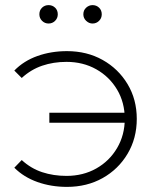

<svg xmlns="http://www.w3.org/2000/svg" viewBox="-20 -726 608 751"><path d="M173 -246V-285H484V-246ZM242 -526Q320 -526 381.5 -491.5Q443 -457 479 -397Q515 -337 515 -261Q515 -185 479 -124.5Q443 -64 381.5 -29.5Q320 5 242 5Q180 5 126.5 -14Q73 -33 36 -70L65 -100Q101 -67 145 -52.5Q189 -38 240 -38Q305 -38 356.5 -67Q408 -96 438 -147Q468 -198 468 -261Q468 -325 438 -375.5Q408 -426 356.5 -455Q305 -484 240 -484Q189 -484 145 -469Q101 -454 65 -421L36 -450Q73 -488 126.5 -507Q180 -526 242 -526ZM342 -634Q328 -634 317 -644.5Q306 -655 306 -670Q306 -686 317 -696Q328 -706 342 -706Q357 -706 367.5 -696Q378 -686 378 -670Q378 -655 367.5 -644.5Q357 -634 342 -634ZM170 -634Q155 -634 144.5 -644.5Q134 -655 134 -670Q134 -686 144.5 -696Q155 -706 170 -706Q185 -706 195.5 -696Q206 -686 206 -670Q206 -655 195.5 -644.5Q185 -634 170 -634Z"/></svg>

Font: MOST Montserrat Light
Style: Regular
Weight: 300
Designer: Julieta Ulanovsky
Foundry: Julieta Ulanovsky
Version: Version 8.000;March 11, 2024;FontCreator 15.0.0.2926 64-bit